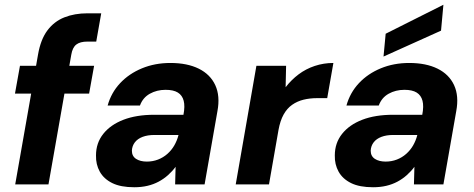

<svg xmlns="http://www.w3.org/2000/svg" viewBox="-20 -776 1995 808"><path d="M44 0 140 -546Q151 -610 179.5 -648Q208 -686 251 -703Q294 -720 348 -720H406L385 -601H348Q317 -601 301 -588.5Q285 -576 280 -546L184 0ZM43 -382 64 -499H376L355 -382Z M545 12Q488 12 452.5 -5.5Q417 -23 400 -53.5Q383 -84 384 -122Q384 -174 414.5 -212.5Q445 -251 499.5 -272Q554 -293 629 -293H752Q759 -329 753 -352Q747 -375 728.5 -386.5Q710 -398 677 -398Q640 -398 610.5 -381.5Q581 -365 569 -332H433Q448 -386 485.5 -426Q523 -466 577.5 -488.5Q632 -511 697 -511Q768 -511 816.5 -487Q865 -463 886 -417.5Q907 -372 895 -308L841 0H717L719 -74Q705 -55 687 -39Q669 -23 647.5 -11.5Q626 0 600.5 6Q575 12 545 12ZM598 -96Q623 -96 645 -104.5Q667 -113 684.5 -128.5Q702 -144 713.5 -164Q725 -184 731 -207V-208H630Q601 -208 580 -200Q559 -192 547.5 -177Q536 -162 535 -142Q535 -119 552.5 -107.5Q570 -96 598 -96Z M972 0 1059 -499H1184L1182 -409Q1206 -440 1236.5 -463Q1267 -486 1304.5 -498.5Q1342 -511 1383 -511L1357 -363H1315Q1284 -363 1257.5 -356.5Q1231 -350 1209.5 -335Q1188 -320 1173.5 -294Q1159 -268 1152 -229L1112 0Z M1550 12Q1493 12 1457.5 -5.5Q1422 -23 1405 -53.5Q1388 -84 1389 -122Q1389 -174 1419.5 -212.5Q1450 -251 1504.5 -272Q1559 -293 1634 -293H1757Q1764 -329 1758 -352Q1752 -375 1733.5 -386.5Q1715 -398 1682 -398Q1645 -398 1615.5 -381.5Q1586 -365 1574 -332H1438Q1453 -386 1490.5 -426Q1528 -466 1582.5 -488.5Q1637 -511 1702 -511Q1773 -511 1821.5 -487Q1870 -463 1891 -417.5Q1912 -372 1900 -308L1846 0H1722L1724 -74Q1710 -55 1692 -39Q1674 -23 1652.5 -11.5Q1631 0 1605.5 6Q1580 12 1550 12ZM1603 -96Q1628 -96 1650 -104.5Q1672 -113 1689.5 -128.5Q1707 -144 1718.5 -164Q1730 -184 1736 -207V-208H1635Q1606 -208 1585 -200Q1564 -192 1552.5 -177Q1541 -162 1540 -142Q1540 -119 1557.5 -107.5Q1575 -96 1603 -96ZM1594 -538 1603 -634 1846 -756 1836 -647Z"/></svg>

Font: DM Sans 20pt ExtraBold
Style: Italic
Weight: 800
Italic angle: -10°
Version: Version 4.004;gftools[0.9.30]